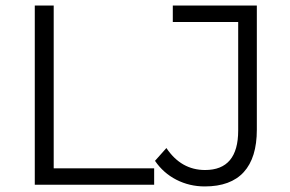

<svg xmlns="http://www.w3.org/2000/svg" viewBox="-20 -664 1042 690"><path d="M105 -644H173V-59H534V0H105ZM537 -86 578 -132Q631 -53 717 -53Q836 -53 836 -195V-585H601V-644H903V-198Q903 -97 856 -45.5Q809 6 716 6Q661 6 614 -18Q567 -42 537 -86Z"/></svg>

Font: Montserrat Ace
Style: Regular
Weight: 400
Designer: Julieta Ulanovsky
Foundry: Julieta Ulanovsky
Version: Version 1